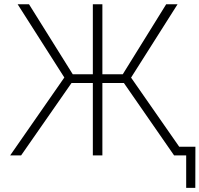

<svg xmlns="http://www.w3.org/2000/svg" viewBox="-20 -748 960 924"><path d="M472.7 -727.5V0H426.8V-727.5ZM28.8 0 289.6 -375 64.9 -727.5H119.6L330.1 -390.6H570.8L779.8 -727.5H834.5L610.8 -374.5L871.6 0H817.9L576.2 -348.6H324.2L81.5 0ZM876 156.2V0H828.6V-42H920.4L919.9 156.2Z"/></svg>

Font: Inter 16pt ExtraLight
Style: Regular
Weight: 250
Version: Version 4.001;git-66647c0bb